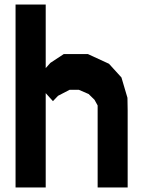

<svg xmlns="http://www.w3.org/2000/svg" viewBox="-20 -822 630 843"><path d="M513.2 -481.9 539.6 -392.6 540.5 -337.9V1H408.7V-341.3V-358.9L395 -383.8L369.1 -409.2L326.2 -427.7H285.6L234.9 -401.4L212.4 -377.9L180.7 -413.1V1H48.3V-802.2H180.7V-522.9L201.2 -545.9L259.8 -584.5H366.2L458.5 -542Z"/></svg>

Font: Gap Sans
Style: Black
Weight: 400
Designer: Alexandre Liziard and Etienne Ozeray
Foundry: Interstices.io
Version: Version 1.6.1 - December 3. 2014